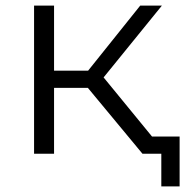

<svg xmlns="http://www.w3.org/2000/svg" viewBox="-20 -546 658 682"><path d="M618 -61V116H553V0H486L292 -234H172V0H101V-526H172V-295H293L478 -526H555L348 -271L520 -61Z"/></svg>

Font: CMG Sans
Style: Regular
Weight: 400
Designer: Julieta Ulanovsky
Foundry: Julieta Ulanovsky
Version: Version 7.200